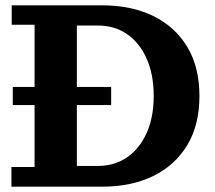

<svg xmlns="http://www.w3.org/2000/svg" viewBox="-20 -702 808 722"><path d="M269 0V-78H348Q411 -78 458 -110.5Q505 -143 531.5 -202Q558 -261 558 -341Q558 -422 531.5 -481.5Q505 -541 458 -573.5Q411 -606 348 -606H269V-682H363Q474 -682 556 -642Q638 -602 684 -526Q730 -450 730 -341Q730 -232 684 -156Q638 -80 556 -40Q474 0 363 0ZM23 0V-74H110V-609H24V-682H269V0ZM28 -307V-375H398V-307Z"/></svg>

Font: Montagu Slab 144pt SemiBold
Style: Regular
Weight: 600
Version: Version 1.000